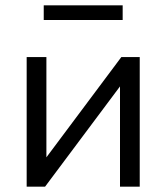

<svg xmlns="http://www.w3.org/2000/svg" viewBox="-20 -700 624 720"><path d="M80 0V-486H154V-110L435 -486H504V0H430V-376L149 0ZM144 -625V-680H440V-625Z"/></svg>

Font: Nunito Sans
Style: Regular
Weight: 400
Designer: Vernon Adams
Foundry: Vernon Adams
Version: Version 3.101; ttfautohint (v1.8.4.7-5d5b);gftools[0.9.27]